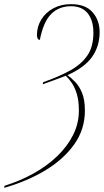

<svg xmlns="http://www.w3.org/2000/svg" viewBox="-41 -745 500 925"><path d="M-19 150Q55 127 120 91Q185 55 234 8Q283 -39 311 -94.5Q339 -150 339 -212Q339 -260 329 -292.5Q319 -325 304.5 -346Q290 -367 276 -380Q248 -369 220.5 -359Q193 -349 165 -339L167 -349Q244 -376 298 -406Q352 -436 380.5 -478.5Q409 -521 409 -587Q409 -647 381.5 -681Q354 -715 301 -715Q243 -715 205.5 -677.5Q168 -640 151 -553Q144 -553 140.5 -559.5Q137 -566 137 -576Q137 -617 158 -651Q179 -685 216 -705Q253 -725 301 -725Q371 -725 405 -686Q439 -647 439 -590Q439 -523 403 -471.5Q367 -420 284 -383Q302 -370 321.5 -350Q341 -330 354.5 -297Q368 -264 368 -212Q368 -122 317 -50Q266 22 178.5 75Q91 128 -21 160Z"/></svg>

Font: Noto Serif Display ExtraCondensed Thin
Style: Italic
Weight: 100
Width: 2
Italic angle: -12°
Designer: Monotype Design Team
Foundry: Monotype Imaging Inc.
Version: Version 2.009